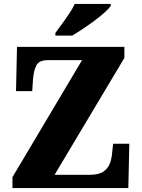

<svg xmlns="http://www.w3.org/2000/svg" viewBox="-20 -951 717 971"><path d="M43 0V-55L395 -647H225Q178 -647 164.5 -621.5Q151 -596 147 -551L143 -490H61L66 -714H609V-658L256 -67H434Q480 -67 503.5 -83.5Q527 -100 536 -125.5Q545 -151 547 -177L552 -224H634L629 0ZM260 -784Q274 -804 293 -829.5Q312 -855 330 -882Q348 -909 358 -931H540V-921Q531 -908 509 -888Q487 -868 458 -846.5Q429 -825 399 -805Q369 -785 345 -771H260Z"/></svg>

Font: Noto Serif SemiCondensed Black
Style: Regular
Weight: 900
Width: 4
Designer: Monotype Design Team
Foundry: Monotype Imaging Inc.
Version: Version 2.014; ttfautohint (v1.8.4.7-5d5b)